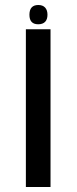

<svg xmlns="http://www.w3.org/2000/svg" viewBox="-20 -748 307 768"><path d="M83.5 0V-630.9H182.1V0ZM132.8 -650.9Q97.7 -650.9 97.7 -689Q97.7 -708.5 106.7 -718.3Q115.7 -728 133.3 -728Q150.9 -728 160.4 -717.8Q169.9 -707.5 169.9 -689Q169.9 -670.4 160.4 -660.6Q150.9 -650.9 132.8 -650.9Z"/></svg>

Font: Open Sans Medium
Style: Regular
Weight: 500
Designer: Monotype Design Team
Foundry: Monotype Imaging Inc.
Version: Version 3.000